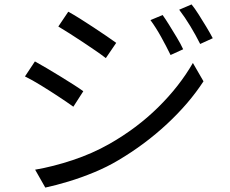

<svg xmlns="http://www.w3.org/2000/svg" viewBox="-20 -814 1040 869"><path d="M716 -746Q729 -728 746 -700.5Q763 -673 780.5 -644Q798 -615 809 -591L752 -565Q733 -604 709.5 -646.5Q686 -689 661 -723ZM847 -794Q861 -777 878.5 -749.5Q896 -722 913.5 -693Q931 -664 943 -641L886 -615Q866 -655 841.5 -695.5Q817 -736 791 -770ZM289 -761Q311 -749 341.5 -730Q372 -711 403.5 -690Q435 -669 462.5 -650.5Q490 -632 506 -620L459 -551Q441 -565 413.5 -584Q386 -603 355 -623.5Q324 -644 295 -662.5Q266 -681 244 -694ZM139 -46Q221 -60 309.5 -89.5Q398 -119 474 -162Q599 -233 695.5 -328Q792 -423 853 -529L901 -446Q836 -346 736 -253Q636 -160 516 -89Q466 -59 407 -34.5Q348 -10 290 7.5Q232 25 185 35ZM138 -536Q160 -524 190.5 -506Q221 -488 253.5 -468Q286 -448 313.5 -430.5Q341 -413 357 -401L312 -331Q287 -349 247 -375.5Q207 -402 165.5 -427.5Q124 -453 93 -468Z"/></svg>

Font: Source Han Sans SC
Style: Regular
Weight: 400
Designer: Ryoko NISHIZUKA 西塚涼子 (kana, bopomofo & ideographs); Paul D. Hunt (Latin, Greek & Cyrillic); Sandoll Communications 산돌커뮤니
Foundry: Adobe
Version: Version 2.002;hotconv 1.0.116;makeotfexe 2.5.65601; ttfautoh